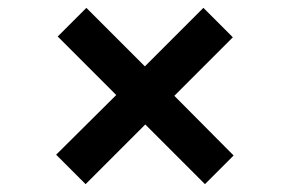

<svg xmlns="http://www.w3.org/2000/svg" viewBox="-20 -607 739 489"><path d="M575 -211C575 -211 424 -363 424 -363C424 -363 573 -512 573 -512C573 -512 498 -587 498 -587C498 -587 349 -438 349 -438C349 -438 200 -587 200 -587C200 -587 127 -514 127 -514C127 -514 276 -365 276 -365C276 -365 123 -213 123 -213C123 -213 198 -138 198 -138C198 -138 350 -290 350 -290C350 -290 502 -138 502 -138C502 -138 575 -211 575 -211Z"/></svg>

Font: Girnar Poppins
Style: Medium
Weight: 500
Designer: Ninad Kale (Devanagari), Jonny Pinhorn (Latin)
Foundry: Indian Type Foundry
Version: ""